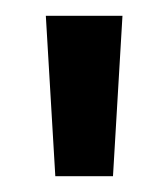

<svg xmlns="http://www.w3.org/2000/svg" viewBox="-20 -775 213 243"><path d="M50 -552 38 -755H135L123 -552Z"/></svg>

Font: DeepMind Sans Medium
Style: Regular
Weight: 500
Designer: Jonny Pinhorn / Modifications: Colophon Foundry
Foundry: Colophon Foundry
Version: Version 1.002; ttfautohint (v1.8.2)